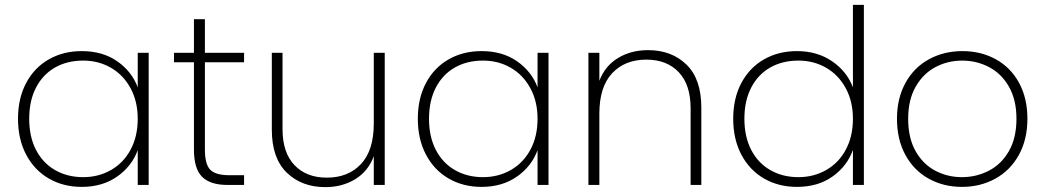

<svg xmlns="http://www.w3.org/2000/svg" viewBox="-20 -760 4297 789"><path d="M54 -272Q54 -356 87.5 -419Q121 -482 180.5 -516Q240 -550 316 -550Q402 -550 462 -508Q522 -466 546 -401V-543H591V0H546V-143Q522 -77 461.5 -34.5Q401 8 316 8Q240 8 180.5 -26.5Q121 -61 87.5 -124.5Q54 -188 54 -272ZM546 -272Q546 -343 516.5 -397.5Q487 -452 436 -481.5Q385 -511 322 -511Q256 -511 206 -482.5Q156 -454 128 -400Q100 -346 100 -272Q100 -198 128 -144Q156 -90 206.5 -61Q257 -32 322 -32Q385 -32 436.5 -61.5Q488 -91 517 -145.5Q546 -200 546 -272Z M822 -504V-145Q822 -85 844 -62.5Q866 -40 922 -40H983V0H915Q844 0 810.5 -33.5Q777 -67 777 -145V-504H695V-543H777V-681H822V-543H983V-504Z M1561 -543V0H1516V-118Q1493 -56 1439.5 -23.5Q1386 9 1317 9Q1220 9 1158.5 -50.5Q1097 -110 1097 -227V-543H1141V-230Q1141 -133 1190 -81.5Q1239 -30 1323 -30Q1411 -30 1463.5 -86Q1516 -142 1516 -252V-543Z M1697 -272Q1697 -356 1730.5 -419Q1764 -482 1823.5 -516Q1883 -550 1959 -550Q2045 -550 2105 -508Q2165 -466 2189 -401V-543H2234V0H2189V-143Q2165 -77 2104.5 -34.5Q2044 8 1959 8Q1883 8 1823.5 -26.5Q1764 -61 1730.5 -124.5Q1697 -188 1697 -272ZM2189 -272Q2189 -343 2159.5 -397.5Q2130 -452 2079 -481.5Q2028 -511 1965 -511Q1899 -511 1849 -482.5Q1799 -454 1771 -400Q1743 -346 1743 -272Q1743 -198 1771 -144Q1799 -90 1849.5 -61Q1900 -32 1965 -32Q2028 -32 2079.5 -61.5Q2131 -91 2160 -145.5Q2189 -200 2189 -272Z M2643 -554Q2740 -554 2801 -494.5Q2862 -435 2862 -318V0H2818V-315Q2818 -412 2769 -463.5Q2720 -515 2636 -515Q2548 -515 2495.5 -459Q2443 -403 2443 -293V0H2398V-543H2443V-428Q2466 -489 2519.5 -521.5Q2573 -554 2643 -554Z M2993 -272Q2993 -356 3026.5 -419Q3060 -482 3119.5 -516Q3179 -550 3255 -550Q3338 -550 3399 -508.5Q3460 -467 3485 -401V-740H3530V0H3485V-144Q3461 -77 3401 -34.5Q3341 8 3255 8Q3179 8 3119.5 -26.5Q3060 -61 3026.5 -124.5Q2993 -188 2993 -272ZM3485 -272Q3485 -343 3455.5 -397.5Q3426 -452 3375 -481.5Q3324 -511 3261 -511Q3195 -511 3145 -482.5Q3095 -454 3067 -400Q3039 -346 3039 -272Q3039 -198 3067 -144Q3095 -90 3145.5 -61Q3196 -32 3261 -32Q3324 -32 3375.5 -61.5Q3427 -91 3456 -145.5Q3485 -200 3485 -272Z M3933 8Q3857 8 3796 -26Q3735 -60 3700.5 -123.5Q3666 -187 3666 -272Q3666 -356 3701 -419.5Q3736 -483 3797.5 -516.5Q3859 -550 3935 -550Q4011 -550 4072 -516.5Q4133 -483 4167.5 -420Q4202 -357 4202 -272Q4202 -187 4167 -123.5Q4132 -60 4070.5 -26Q4009 8 3933 8ZM3933 -32Q3992 -32 4043.5 -58.5Q4095 -85 4126 -139Q4157 -193 4157 -272Q4157 -350 4126 -404Q4095 -458 4044 -484.5Q3993 -511 3934 -511Q3875 -511 3824.5 -484.5Q3774 -458 3743 -404Q3712 -350 3712 -272Q3712 -193 3742.5 -139Q3773 -85 3823.5 -58.5Q3874 -32 3933 -32Z"/></svg>

Font: Fz Poppins ExtLt
Style: Regular
Weight: 200
Designer: Ninad Kale (Devanagari), Jonny Pinhorn (Latin)
Foundry: Indian Type Foundry
Version: Vit hóa bi Vntype.Com & FontZin.Com